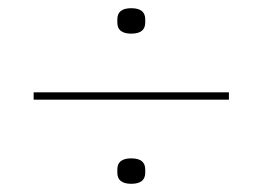

<svg xmlns="http://www.w3.org/2000/svg" viewBox="-20 -540 640 468"><path d="M300 -92Q266 -92 266 -119V-127Q266 -154 300 -154Q334 -154 334 -127V-119Q334 -92 300 -92ZM300 -458Q266 -458 266 -485V-493Q266 -520 300 -520Q334 -520 334 -493V-485Q334 -458 300 -458ZM62 -315H538V-297H62Z"/></svg>

Font: IBM Plex Serif Thin
Style: Regular
Weight: 100
Designer: Mike Abbink, Paul van der Laan, Pieter van Rosmalen
Foundry: Bold Monday
Version: Version 3.001